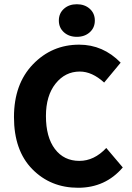

<svg xmlns="http://www.w3.org/2000/svg" viewBox="-20 -875 622 907"><path d="M349 12Q219 12 132.5 -76Q46 -164 46 -322Q46 -478 135.5 -571Q225 -664 354 -664Q467 -664 550 -579L472 -485Q415 -537 357 -537Q288 -537 242.5 -480Q197 -423 197 -327Q197 -227 239.5 -171Q282 -115 355 -115Q425 -115 482 -176L560 -84Q478 12 349 12ZM404 -722.5Q380 -701 343 -701Q306 -701 282 -722.5Q258 -744 258 -778Q258 -812 282 -833.5Q306 -855 343 -855Q380 -855 404 -833.5Q428 -812 428 -778Q428 -744 404 -722.5Z"/></svg>

Font: Toshiba Sans
Style: Bold
Weight: 700
Designer: Paul D. Hunt
Foundry: Toshiba Corporation
Version: Version 2.020;PS 2.0;hotconv 1.0.86;makeotf.lib2.5.63406